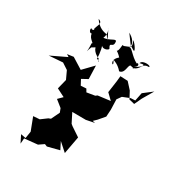

<svg xmlns="http://www.w3.org/2000/svg" viewBox="-316 -1053 1381 1498"><g transform="rotate(30 375.0 -304.0)"><path d="M508 -513 493 -407 545 -357 434 -343 419 -332 346 -320 331 -346 282 -343 257 -390 310 -419 306 -539 220 -450 122 -511 66 -503 88 -489 -52 -422 72 -431 127 -395 160 -324 138 -236 211 -199 173 -161 233 -113 246 -79 210 -4 190 4 136 44 79 48 123 163 113 226 68 217 101 283 105 234 223 222 268 191 290 200 396 173 363 108 437 174 466 17 385 -37 369 -50 327 -133 449 -132 524 -147 500 -152 529 -180 575 -234 579 -298 576 -390 603 -428 668 -454 708 -456 723 -530 802 -591 745 -494 714 -428 665 -440 632 -502 580 -559 513 -562ZM494 -791C529 -767 487 -837 459 -856C488 -791 467 -802 415 -778C398 -802 410 -729 389 -720C437 -690 440 -660 442 -691C351 -629 452 -575 401 -646C411 -644 452 -630 485 -590C542 -596 513 -693 553 -670C576 -670 576 -658 562 -665C626 -680 606 -738 669 -735C691 -749 602 -764 591 -725C672 -747 592 -687 568 -678C616 -706 571 -729 576 -711C513 -738 467 -823 457 -783C484 -830 442 -870 403 -891L462 -811ZM256 -791C226 -797 184 -804 142 -864C214 -845 108 -772 179 -767C115 -811 180 -768 139 -767C119 -789 124 -729 153 -738C155 -694 211 -678 190 -672C196 -583 177 -577 204 -643C254 -668 195 -649 254 -663C212 -679 242 -616 297 -597C303 -558 329 -581 286 -588C287 -639 274 -706 257 -719C277 -660 334 -693 332 -704C297 -760 359 -716 346 -783C331 -797 303 -760 248 -755C269 -805 243 -842 242 -844L286 -755Z"/></g></svg>

Font: Hussar Lance
Style: Regular
Weight: 700
Foundry: Cannot Into Space Fonts, PlusOne Fonts
Version: Version 2.27